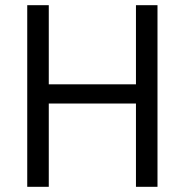

<svg xmlns="http://www.w3.org/2000/svg" viewBox="-20 -720 712 740"><path d="M504 -321H168V0H85V-700H168V-395H504V-700H587V0H504Z"/></svg>

Font: PTSans
Style: Regular
Weight: 400
Designer: A.Korolkova, O.Umpeleva, V.Yefimov
Foundry: ParaType Ltd
Version: Version 2.003W OFL